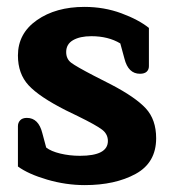

<svg xmlns="http://www.w3.org/2000/svg" viewBox="-20 -522 505 557"><path d="M32 -39V-156Q32 -166 38.5 -173Q45 -180 58 -180Q92 -180 103 -135L114 -94Q128 -83 155 -76.5Q182 -70 212 -70Q293 -70 293 -113Q293 -133 276 -146Q259 -159 206 -185L171 -202Q94 -241 63 -274.5Q32 -308 32 -361Q32 -425 87 -463.5Q142 -502 225 -502Q282 -502 332 -483.5Q382 -465 412 -441V-330Q412 -320 405.5 -314Q399 -308 386 -308Q352 -308 341 -352L329 -396Q294 -417 245 -417Q212 -417 192 -405.5Q172 -394 172 -371Q172 -351 186.5 -340Q201 -329 253 -302L302 -277Q373 -240 403 -207.5Q433 -175 433 -121Q433 -50 373.5 -17.5Q314 15 226 15Q171 15 116.5 -1Q62 -17 32 -39Z"/></svg>

Font: Maitree
Style: Bold
Weight: 700
Designer: CadsonDemak Team
Foundry: CadsonDemak
Version: Version 1.002